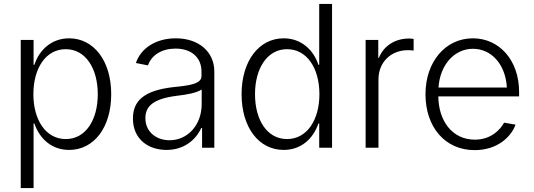

<svg xmlns="http://www.w3.org/2000/svg" viewBox="-20 -748 2702 972"><path d="M85 204H150V-123H154C181 -44 243 11 330 11C456 11 543 -103 543 -271C543 -441 454 -554 330 -554C243 -554 180 -498 154 -420H150V-546H85ZM149 -271C149 -403 212 -499 313 -499C413 -499 475 -402 475 -271C475 -141 414 -44 313 -44C211 -44 149 -142 149 -271Z M823 11C904 11 967 -32 999 -100H1003V0H1065V-386C1065 -486 986 -554 870 -554C769 -554 693 -504 668 -429L729 -417C748 -471 801 -502 869 -502C949 -502 1000 -457 1000 -386V-363C1000 -323 939 -315 858 -307C708 -290 653 -237 653 -148C653 -44 730 11 823 11ZM716 -150C716 -211 757 -248 875 -263C928 -269 976 -278 1001 -295V-221C1001 -113 928 -38 839 -38C769 -38 716 -82 716 -150Z M1416 11C1503 11 1565 -44 1592 -123H1596V0H1661V-728H1596V-420H1592C1566 -498 1503 -554 1416 -554C1292 -554 1203 -441 1203 -271C1203 -103 1290 11 1416 11ZM1271 -271C1271 -402 1333 -499 1433 -499C1534 -499 1597 -403 1597 -271C1597 -142 1535 -44 1433 -44C1332 -44 1271 -141 1271 -271Z M1831 0H1896V-346C1896 -433 1959 -494 2045 -494C2056 -494 2066 -493 2074 -492V-551C2066 -552 2060 -553 2051 -553C1981 -553 1923 -517 1898 -455H1895V-546H1831Z M2383 12C2499 12 2568 -56 2590 -117L2532 -127C2514 -94 2468 -41 2384 -41C2268 -41 2200 -138 2199 -260H2608V-282C2608 -444 2507 -554 2374 -554C2234 -554 2134 -434 2134 -271C2134 -107 2231 12 2383 12ZM2200 -305C2207 -419 2280 -501 2374 -501C2471 -501 2540 -418 2546 -305Z"/></svg>

Font: Wafeq Light
Style: Regular
Weight: 300
Designer: Rasmus Andersson & Azza Alameddine
Foundry: Google & TypeTogether
Version: Version 3.000;January 28, 2025;FontCreator 15.0.0.3014 64-bi